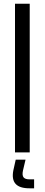

<svg xmlns="http://www.w3.org/2000/svg" viewBox="-20 -820 241 1033"><path d="M60.7 0V-800H139.9V0ZM163.5 193.1H138.4Q85.6 193.1 64 169.3Q42.3 145.4 51.7 97L64.6 39H117.4L103.7 97Q98 122.6 106.5 133.8Q115 145 139.2 145H163.5Z"/></svg>

Font: Big Shoulders Stencil Text Thin
Style: Regular
Weight: 100
Designer: Patric King
Foundry: XO Type Co
Version: Version 2.001